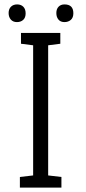

<svg xmlns="http://www.w3.org/2000/svg" viewBox="-20 -849 388 869"><path d="M56.5 -749Q39 -749 29 -760.5Q19 -772 19 -790Q19 -808 29.5 -818.5Q40 -829 57.5 -829Q75 -829 85.5 -818.5Q96 -808 96 -788.5Q96 -769 85 -759Q74 -749 56.5 -749ZM272 -829Q312 -829 312 -789Q312 -769 300.5 -759Q289 -749 271.5 -749Q254 -749 244.5 -760.5Q235 -772 235 -790Q235 -808 245 -818.5Q255 -829 272 -829ZM258 0H70V-48L130 -55V-644L75 -651V-700H253V-651L198 -644V-55L258 -48Z"/></svg>

Font: Antic
Style: Regular
Weight: 400
Designer: Santiago Orozco
Foundry: Typemade
Version: Version 1.0012